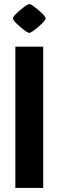

<svg xmlns="http://www.w3.org/2000/svg" viewBox="-20 -931 290 951"><path d="M56 0V-700H194V0ZM170.5 -881Q206 -851 206 -840Q206 -829 170.5 -798.5Q135 -768 125 -768Q115 -768 79.5 -798.5Q44 -829 44 -840Q44 -851 80 -881Q116 -911 125.5 -911Q135 -911 170.5 -881Z"/></svg>

Font: Germania One
Style: Regular
Weight: 400
Designer: John Vargas Beltran
Foundry: John Vargas Beltran
Version: Version 1.001